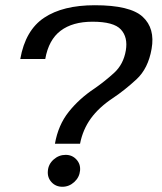

<svg xmlns="http://www.w3.org/2000/svg" viewBox="-20 -700 620 734"><path d="M190 -150.5Q202.5 -222 242.8 -272.5Q283 -323 341 -361.5Q380 -388.5 416 -421.2Q452 -454 461 -507Q469.5 -557.5 442.2 -587.2Q415 -617 333.5 -617Q257.5 -617 211.8 -582.5Q166 -548 153 -474.5H57.5Q77 -584.5 148.8 -632.2Q220.5 -680 342.5 -680Q477.5 -680 525.5 -635.8Q573.5 -591.5 559.5 -513Q546.5 -438 501.5 -396.5Q456.5 -355 411.5 -325Q358 -289.5 327.2 -247Q296.5 -204.5 286 -150.5ZM218.5 14Q193 14 176.8 -3.8Q160.5 -21.5 163 -47Q165 -72.5 185 -90.2Q205 -108 231 -108Q256 -108 272.2 -90.2Q288.5 -72.5 286 -47.5Q283.5 -22 263.8 -4Q244 14 218.5 14Z"/></svg>

Font: Anybody ExtraExpanded Regular
Style: Italic
Weight: 400
Width: 8
Italic angle: -10°
Designer: Tyler Finck
Foundry: Etcetera Type Company
Version: Version 1.010; ttfautohint (v1.8.3) -l 8 -r 50 -G 200 -x 14 